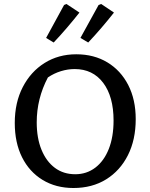

<svg xmlns="http://www.w3.org/2000/svg" viewBox="-20 -932 753 962"><path d="M348 10Q260 10 193.5 -30.5Q127 -71 90.5 -144Q54 -217 54 -316Q54 -418 94 -495.5Q134 -573 203.5 -616.5Q273 -660 362 -660Q451 -660 518 -619.5Q585 -579 622.5 -506Q660 -433 660 -335Q660 -232 621 -154.5Q582 -77 512 -33.5Q442 10 348 10ZM357 -59Q414 -59 457.5 -92Q501 -125 525 -185.5Q549 -246 549 -328Q549 -448 497 -517Q445 -586 354 -586Q320 -586 285.5 -575.5Q251 -565 220 -544Q164 -438 164 -319Q164 -240 188 -181.5Q212 -123 255 -91Q298 -59 357 -59ZM211 -742 301 -907 313 -912 378 -869Q348 -831 315.5 -793Q283 -755 249 -719ZM383 -742 474 -907 487 -912 551 -869Q521 -831 488.5 -793Q456 -755 422 -719Z"/></svg>

Font: Piazzolla SC Medium
Style: Regular
Weight: 500
Designer: Juan Pablo del Peral
Foundry: Huerta Tipografica
Version: Version 1.330